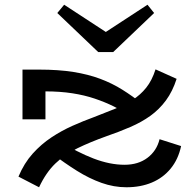

<svg xmlns="http://www.w3.org/2000/svg" viewBox="-20 -777 828 811"><path d="M637 -484 726 -444Q709 -391 681 -353Q653 -315 615.5 -288Q578 -261 530.5 -240.5Q483 -220 428 -201Q361 -177 307.5 -151Q254 -125 214 -86.5Q174 -48 145 14L58 -31Q82 -88 118 -128Q154 -168 197 -196.5Q240 -225 286 -245.5Q332 -266 376 -282Q425 -301 466 -317.5Q507 -334 540 -355Q573 -376 597.5 -406.5Q622 -437 637 -484ZM514 14Q461 14 409 -4.5Q357 -23 305 -55.5Q253 -88 198 -130L229 -182Q306 -134 375 -107.5Q444 -81 506 -81Q564 -81 603 -110.5Q642 -140 654 -189L745 -160Q733 -104 701 -65Q669 -26 621.5 -6Q574 14 514 14ZM75 -273V-483H146Q227 -483 290 -473Q353 -463 403.5 -444Q454 -425 497 -398Q540 -371 583 -337L528 -290Q496 -310 459.5 -328Q423 -346 380 -360.5Q337 -375 285.5 -383Q234 -391 172 -391V-273ZM603 -757 631 -722 458 -557H395L222 -722L251 -757L427 -642Z"/></svg>

Font: BioRhyme SemiExpanded Medium
Style: Regular
Weight: 500
Width: 6
Designer: Aoife Mooney
Foundry: Aoife Mooney Type
Version: Version 1.600;gftools[0.9.33]